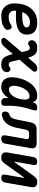

<svg xmlns="http://www.w3.org/2000/svg" viewBox="1195 -1795 610 3040"><g transform="rotate(90 1500.0 -275.0)"><path d="M440 -134.6Q456.1 -110.4 453.5 -86.7Q450.9 -62.9 434.8 -50.3Q390.1 -12.7 339.1 -1.4Q288.1 10 223.6 10Q183.6 10 149.5 -3.9Q115.5 -17.7 90.3 -42.7Q65.1 -67.7 50.7 -102.6Q36.4 -137.4 34.4 -179.4Q31.1 -265.9 51 -336.3Q70.9 -406.7 110.5 -456.5Q150.2 -506.4 208.1 -533.2Q266.1 -560 339.6 -560Q427.6 -560 475.7 -521.2Q523.8 -482.4 527.7 -409.2Q530.3 -361.5 515.2 -328.8Q500 -296.1 471.9 -275Q443.8 -254 406.1 -242.4Q368.3 -230.9 325.5 -226.2Q282.7 -221.5 237.5 -221.8Q192.3 -222.1 150.2 -223.4Q149.9 -215.6 149.8 -207.5Q149.6 -199.4 149.6 -191Q150.3 -171.6 157.9 -156.1Q165.5 -140.6 177.9 -129.9Q190.3 -119.2 206.7 -113.3Q223 -107.3 240.5 -107.3Q263.5 -107.3 280.8 -109.3Q298.1 -111.3 313.6 -115.5Q329 -119.6 343.3 -126.6Q357.6 -133.6 373.3 -143.6Q388.6 -154 407.9 -153.9Q427.3 -153.7 440 -134.6ZM170.5 -322.6Q215.7 -321 260.1 -322.4Q304.5 -323.8 339.3 -331.3Q374 -338.7 394.8 -354Q415.7 -369.2 413.8 -395Q412.8 -407.2 406.8 -416.6Q400.9 -426 390.7 -432.1Q380.6 -438.2 366.3 -441.5Q352 -444.8 334.7 -444.8Q307.9 -444.8 282.9 -436.9Q257.8 -429.1 236.4 -413.7Q214.9 -398.3 198.3 -375.4Q181.7 -352.6 170.5 -322.6Z M713.8 -31.2Q696.2 -10.9 676.1 -0.5Q656 10 631.7 10Q616.8 10 603.4 4.6Q590.1 -0.8 583.8 -11.5Q577.6 -22.1 580.6 -37.7Q583.7 -53.2 601.3 -73.5L980.5 -517.4Q998.4 -538 1018.1 -549Q1037.9 -560 1062.9 -560Q1078.1 -560 1091.4 -554.7Q1104.8 -549.5 1111.4 -538.8Q1118 -528.2 1115 -512.5Q1111.9 -496.8 1094 -476.2ZM945.8 -189.8Q951.1 -168 955.4 -152.5Q959.7 -136.9 965.7 -127Q971.6 -117 979.7 -112.5Q987.8 -108 1000 -108Q1014.7 -108 1025.8 -112.4Q1036.9 -116.7 1048.6 -127.1Q1061.1 -137.9 1080.4 -134.5Q1099.6 -131.1 1112 -113.9Q1125.1 -96.6 1122.9 -70.9Q1120.6 -45.1 1101.9 -26Q1085.2 -9.6 1065 0.2Q1044.7 10 1005 10Q972.6 10 947.3 2.9Q922 -4.1 901.3 -24.4Q880.7 -44.6 864.6 -81.8Q848.5 -118.9 834.8 -179.8L793.9 -360.2Q789 -383.2 783.9 -398.9Q778.8 -414.6 772.7 -424.1Q766.6 -433.6 758.8 -437.8Q751 -442 740 -442Q725.3 -442 714.2 -437.6Q703.1 -433.3 691.4 -422.9Q678.9 -412.1 659.6 -415.5Q640.4 -418.9 628 -436.1Q614.9 -453.4 617.1 -479.1Q619.4 -504.9 638.1 -524Q654.8 -540.4 675 -550.2Q695.3 -560 735 -560Q767.4 -560 792.7 -552.9Q818 -545.9 838.5 -525.6Q859 -505.4 875.1 -468.2Q891.2 -431.1 904.9 -370.2Z M1351.6 10Q1315.6 10 1284.8 -3.4Q1254.1 -16.8 1233.5 -46.1Q1212.9 -75.3 1205.6 -121.6Q1198.4 -167.8 1210.1 -233.8Q1222.1 -301.4 1247.4 -361.2Q1272.8 -420.9 1309.4 -465Q1346.1 -509.1 1393.7 -534.6Q1441.4 -560 1498 -560Q1545.3 -560 1569.2 -537.3Q1593.1 -514.5 1601.5 -477.7Q1609.9 -440.9 1606.3 -394.3Q1602.7 -347.7 1594.3 -301Q1582.5 -234.1 1562.9 -177.2Q1543.4 -120.4 1514.1 -78.6Q1484.8 -36.8 1444.6 -13.4Q1404.4 10 1351.6 10ZM1398.3 -111.5Q1420.9 -111.5 1444.1 -123.5Q1467.3 -135.4 1487.9 -158.8Q1508.6 -182.1 1524.8 -217.1Q1541.1 -252.1 1549.4 -298.9Q1554.4 -326.4 1556.5 -351.7Q1558.6 -377.1 1554.2 -396.2Q1549.9 -415.3 1537.8 -426.9Q1525.8 -438.5 1502.6 -438.5Q1473.7 -438.5 1447.7 -422.1Q1421.8 -405.8 1401.1 -378.1Q1380.3 -350.4 1364.9 -313.2Q1349.4 -276 1342.5 -233.9Q1332.9 -179 1345.8 -145.3Q1358.6 -111.5 1398.3 -111.5ZM1602.6 -500.6Q1612.7 -531.2 1633.6 -545.6Q1654.6 -560 1685.4 -560Q1716.4 -560 1725.7 -545.6Q1734.9 -531.3 1724.8 -500.6Q1706.9 -445.8 1692.6 -392.1Q1678.3 -338.5 1669 -283.5Q1659.6 -228.5 1656.1 -170.5Q1652.5 -112.5 1655.1 -48Q1656.4 -17.6 1644.2 -3.8Q1631.9 10 1601.2 10Q1569.8 10 1552 -4.2Q1534.2 -18.3 1532.9 -48Q1530 -112.5 1533.5 -170.5Q1537.1 -228.5 1546.6 -283.5Q1556.1 -338.5 1570.5 -392.1Q1585 -445.8 1602.6 -500.6Z M1917.3 -456Q1927.4 -504 1954.6 -527Q1981.8 -550 2029.8 -550H2248.6Q2296.6 -550 2315.4 -527Q2334.2 -504 2325.8 -456L2255.1 -56Q2249.7 -22.5 2230.4 -6.3Q2211.1 10 2177.6 10Q2144.1 10 2130.9 -6.3Q2117.7 -22.5 2123.1 -56L2180.9 -383.9Q2185.6 -408.1 2176.2 -419.5Q2166.8 -430.9 2142.6 -430.9H2091.4Q2067.2 -430.9 2053.5 -419.1Q2039.7 -407.4 2034.7 -383.9L2004.3 -237.2Q1994.3 -188.8 1978.7 -149.3Q1963 -109.8 1940.4 -80Q1917.8 -50.2 1886.9 -30.7Q1855.9 -11.2 1813.9 -2.5Q1775.2 6.4 1758.8 -12.5Q1742.3 -31.3 1749.4 -72.4Q1752.8 -91.5 1764.2 -102.3Q1775.6 -113 1800.1 -120.4Q1818 -126.3 1829.8 -136.8Q1841.6 -147.3 1849.8 -162.8Q1858.1 -178.2 1863.2 -197.1Q1868.4 -216.1 1873 -237.2Z M2466.5 -497.5Q2472.6 -528.9 2490.5 -544.4Q2508.4 -560 2540.5 -560Q2571.6 -560 2584.6 -544.4Q2597.6 -528.9 2591.5 -497.5L2540.2 -203Q2540.5 -197 2542.5 -197Q2545.2 -197 2546.6 -198.5Q2547.9 -200 2549.9 -203L2759.5 -495.3Q2781.1 -525.3 2802.6 -542.6Q2824.2 -560 2858.9 -560Q2909.8 -560 2930.4 -534.9Q2950.9 -509.8 2941.8 -458.9L2870.5 -52.5Q2864.4 -21.1 2846.5 -5.6Q2828.6 10 2796.5 10Q2765.4 10 2752.4 -5.6Q2739.4 -21.1 2745.5 -52.5L2796.8 -347Q2795.8 -353 2793.8 -353Q2791.8 -353 2790.4 -351.5Q2789.1 -350 2787.1 -347L2577.5 -54.7Q2555.9 -24.7 2534.4 -7.4Q2512.8 10 2478.1 10Q2427.2 10 2406.6 -15.1Q2386.1 -40.2 2395.2 -91.1Z"/></g></svg>

Font: Maple Mono
Style: Italic
Weight: 400
Italic angle: -10°
Monospace: yes
Designer: subframe7536
Version: Version 7.300